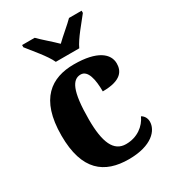

<svg xmlns="http://www.w3.org/2000/svg" viewBox="-188 -867 877 978"><g transform="rotate(-30 251.0 -378.0)"><path d="M204 -606H342C362 -651 419 -715 448 -753V-766H374C351 -742 300 -701 272 -673C244 -701 195 -742 172 -766H98V-753C127 -715 184 -651 204 -606ZM279 10C416 10 467 -53 467 -103C467 -121 459 -139 441 -149C420 -102 372 -64 305 -64C233 -64 203 -133 203 -267C203 -437 233 -487 281 -487C323 -487 336 -426 336 -356C447 -356 469 -401 469 -444C469 -501 414 -549 277 -549C145 -549 41 -482 41 -266C41 -60 137 10 279 10Z"/></g></svg>

Font: Noto Serif Armenian SemiCondensed
Style: Bold
Weight: 700
Width: 4
Designer: Monotype Design Team
Foundry: Monotype Imaging Inc.
Version: Version 2.008